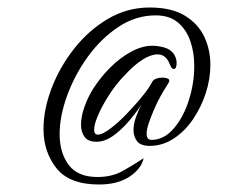

<svg xmlns="http://www.w3.org/2000/svg" viewBox="-20 -490 608 512"><path d="M244 2Q165 2 130.5 -41.5Q96 -85 96 -146Q96 -198 117.5 -254.5Q139 -311 177.5 -360Q216 -409 267.5 -439.5Q319 -470 379 -470Q437 -470 472.5 -448.5Q508 -427 524.5 -392.5Q541 -358 541 -317Q541 -279 528.5 -241Q516 -203 494 -171Q472 -139 442.5 -120Q413 -101 379 -101Q355 -101 345.5 -113.5Q336 -126 336 -143Q336 -160 343 -179Q350 -198 357 -211Q342 -188 322 -165Q302 -142 280.5 -127Q259 -112 237 -112Q215 -112 205.5 -125Q196 -138 196 -157Q196 -179 205 -204.5Q214 -230 227 -251Q247 -283 273.5 -309.5Q300 -336 329.5 -352Q359 -368 386 -368Q401 -368 417.5 -363.5Q434 -359 443 -347Q451 -335 451 -322Q451 -306 443 -306Q438 -306 433 -318Q423 -345 400 -345Q382 -345 359.5 -330.5Q337 -316 316 -293Q290 -267 270 -235.5Q250 -204 240 -179Q235 -167 233 -158.5Q231 -150 231 -144Q231 -131 241 -131Q254 -131 278 -150Q296 -164 315.5 -184Q335 -204 351.5 -223.5Q368 -243 376 -255L388 -275Q396 -283 413 -283Q422 -283 428 -280Q434 -277 430 -270Q429 -269 415 -245.5Q401 -222 390 -196Q383 -180 377 -162.5Q371 -145 371 -134Q371 -117 384 -117Q417 -117 443 -147Q469 -177 483.5 -222.5Q498 -268 498 -314Q498 -350 487.5 -380.5Q477 -411 454.5 -430Q432 -449 395 -449Q342 -449 295.5 -418Q249 -387 214 -338.5Q179 -290 159 -235Q139 -180 139 -132Q139 -83 163 -50.5Q187 -18 240 -18Q279 -18 308 -34.5Q337 -51 363 -68Q357 -40 325.5 -19Q294 2 244 2Z"/></svg>

Font: Birthstone
Style: Regular
Weight: 400
Designer: Robert E. Leuschke
Foundry: Robert E. Leuschke
Version: Version 1.013; ttfautohint (v1.8.3)